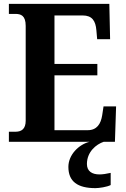

<svg xmlns="http://www.w3.org/2000/svg" viewBox="-20 -734 650 994"><path d="M26 0H444C387 14 334 68 334 130C334 206 382 240 474 240C493 240 534 234 553 224V161C531 166 511 169 495 169C457 169 430 153 430 115C430 52 478 13 517 0H575L581 -183H516L509 -137C502 -93 482 -60 434 -60H262V-344H484V-403H262V-654H408C457 -654 475 -626 479 -577L483 -531H550L546 -714H26V-662H59C88 -662 113 -654 113 -600V-109C113 -67 92 -52 60 -52H26Z"/></svg>

Font: Noto Serif SemiCondensed
Style: Bold
Weight: 700
Width: 4
Designer: Monotype Design Team
Foundry: Monotype Imaging Inc.
Version: Version 2.015